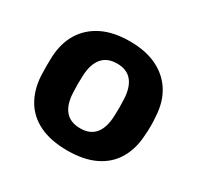

<svg xmlns="http://www.w3.org/2000/svg" viewBox="-122 -671 845 823"><g transform="rotate(30 300.5 -260.0)"><path d="M301 10Q218 10 162 -17.5Q106 -45 76.5 -96Q47 -147 44 -215Q43 -235 43 -260.5Q43 -286 44 -305Q47 -374 78 -424.5Q109 -475 165 -502.5Q221 -530 301 -530Q380 -530 436 -502.5Q492 -475 523 -424.5Q554 -374 557 -305Q559 -286 559 -260.5Q559 -235 557 -215Q554 -147 524.5 -96Q495 -45 439 -17.5Q383 10 301 10ZM301 -100Q350 -100 375 -130.5Q400 -161 402 -220Q403 -235 403 -260Q403 -285 402 -300Q400 -358 375 -389Q350 -420 301 -420Q252 -420 226.5 -389Q201 -358 199 -300Q198 -285 198 -260Q198 -235 199 -220Q201 -161 226.5 -130.5Q252 -100 301 -100Z"/></g></svg>

Font: Rubik SemiBold
Style: Regular
Weight: 600
Designer: Hubert and Fischer
Foundry: Hubert and Fischer
Version: Version 2.300;gftools[0.9.30]